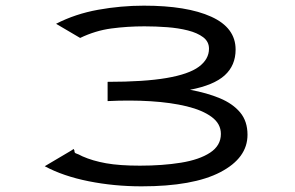

<svg xmlns="http://www.w3.org/2000/svg" viewBox="-20 -647 1040 678"><path d="M480 11Q383 11 293 -7Q203 -25 138 -60L231 -115L240 -121L243 -115Q242 -107 249 -105Q256 -103 271 -95Q307 -79 354.5 -70.5Q402 -62 474 -62Q554 -62 619 -72.5Q684 -83 722 -108Q760 -133 760 -174Q760 -210 727.5 -234Q695 -258 639.5 -271.5Q584 -285 512 -289.5Q440 -294 360 -290V-358Q489 -358 568 -371.5Q647 -385 682.5 -411.5Q718 -438 718 -475Q718 -500 697.5 -515.5Q677 -531 643.5 -539.5Q610 -548 570 -551Q530 -554 490 -554Q430 -554 373.5 -546.5Q317 -539 263 -513L178 -563Q246 -598 326.5 -612.5Q407 -627 488 -627Q640 -627 726 -588Q812 -549 812 -472Q812 -416 773.5 -381Q735 -346 651 -330Q711 -319 756.5 -300Q802 -281 828 -250Q854 -219 854 -171Q854 -89 758 -39Q662 11 480 11Z"/></svg>

Font: Inconsolata UltraExpanded
Style: Regular
Weight: 400
Width: 9
Monospace: yes
Designer: Raph Levien, Cyreal, Brenton Simpson
Foundry: Raph Levien, Cyreal, Google
Version: Version 3.000; ttfautohint (v1.8.2.53-6de2)